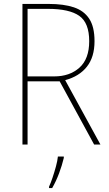

<svg xmlns="http://www.w3.org/2000/svg" viewBox="-20 -734 554 975"><path d="M228 -714Q303 -714 354.5 -697Q406 -680 433 -639Q460 -598 460 -525Q460 -444 421 -395Q382 -346 311 -327L490 0H458L283 -321H120V0H94V-714ZM224 -689H120V-346H255Q334 -346 383.5 -390.5Q433 -435 433 -525Q433 -618 382.5 -653.5Q332 -689 224 -689ZM304 68Q295 106 280 146Q265 186 245 221H229V214Q237 197 246.5 169Q256 141 264 111.5Q272 82 274 61H304Z"/></svg>

Font: Noto Sans Thai SemCond Thin
Style: Regular
Weight: 100
Width: 4
Designer: Monotype Design Team
Foundry: Monotype Imaging Inc.
Version: Version 2.002; ttfautohint (v1.8.4.7-5d5b)